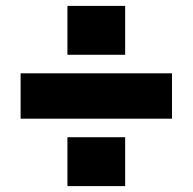

<svg xmlns="http://www.w3.org/2000/svg" viewBox="-20 -676 654 652"><path d="M405 -210V-44H209V-210ZM405 -656V-490H209V-656ZM50 -427H564V-273H50Z"/></svg>

Font: Pathway Extreme 28pt Black
Style: Regular
Weight: 900
Designer: Eduardo Rodriguez Tunni
Foundry: Eduardo Rodriguez Tunni
Version: Version 1.001;gftools[0.9.26]